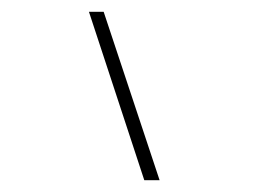

<svg xmlns="http://www.w3.org/2000/svg" viewBox="-20 -432 434 326"><path d="M131 -412 225 -126H251L156 -412Z"/></svg>

Font: Genos
Style: Regular
Weight: 400
Designer: Robert E. Leuschke
Foundry: Robert E. Leuschke
Version: Version 1.010